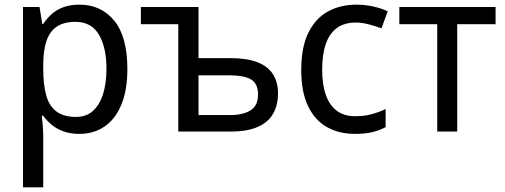

<svg xmlns="http://www.w3.org/2000/svg" viewBox="-20 -566 2172 826"><path d="M322 -546Q415 -546 471.5 -477Q528 -408 528 -269Q528 -178 502 -115.5Q476 -53 429.5 -21.5Q383 10 321 10Q282 10 252.5 -1Q223 -12 202 -29.5Q181 -47 166 -68H160Q162 -51 164 -25Q166 1 166 20V240H79V-536H150L162 -463H166Q181 -486 202 -505Q223 -524 252.5 -535Q282 -546 322 -546ZM305 -472Q255 -472 224.5 -451.5Q194 -431 180 -390Q166 -349 166 -286V-269Q166 -203 178.5 -157Q191 -111 222 -87Q253 -63 307 -63Q352 -63 381 -90Q410 -117 424 -163.5Q438 -210 438 -270Q438 -362 405.5 -417Q373 -472 305 -472Z M834 -536V-316H970Q1040 -316 1085.5 -299Q1131 -282 1153.5 -248Q1176 -214 1176 -164Q1176 -114 1155 -77Q1134 -40 1089 -20Q1044 0 970 0H747V-462H586V-536ZM967 -242H834V-71H970Q1025 -71 1057.5 -91Q1090 -111 1090 -159Q1090 -207 1059.5 -224.5Q1029 -242 967 -242Z M1507 10Q1439 10 1387 -19Q1335 -48 1305.5 -109Q1276 -170 1276 -265Q1276 -364 1307 -426Q1338 -488 1391.5 -517Q1445 -546 1513 -546Q1552 -546 1588.5 -537.5Q1625 -529 1648 -517L1621 -444Q1598 -453 1567.5 -461Q1537 -469 1511 -469Q1462 -469 1430 -446Q1398 -423 1382 -378Q1366 -333 1366 -266Q1366 -202 1382 -157Q1398 -112 1429.5 -89Q1461 -66 1507 -66Q1548 -66 1580 -75Q1612 -84 1639 -97V-19Q1613 -5 1582 2.5Q1551 10 1507 10Z M2112 -462H1947V0H1861V-462H1698V-536H2112Z"/></svg>

Font: Noto Sans Display
Style: Regular
Weight: 400
Designer: Monotype Design Team
Foundry: Monotype Imaging Inc.
Version: Version 2.003